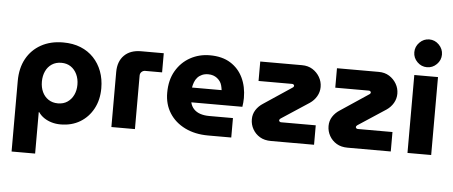

<svg xmlns="http://www.w3.org/2000/svg" viewBox="-59 -898 2970 1259"><g transform="rotate(5 1426.5 -268.5)"><path d="M329 -525Q394 -525 444.5 -504.5Q495 -484 530.5 -446.5Q566 -409 585 -358.5Q604 -308 604 -247Q604 -171 572.5 -112.5Q541 -54 486 -21Q431 12 358 12Q327 12 299.5 4Q272 -4 249.5 -19Q227 -34 212 -56H209V217H54V-247Q54 -332 88 -394Q122 -456 184 -490.5Q246 -525 329 -525ZM329 -391Q293 -391 266.5 -373.5Q240 -356 226 -325.5Q212 -295 212 -257Q212 -219 226 -189Q240 -159 266.5 -141.5Q293 -124 329 -124Q365 -124 391 -141.5Q417 -159 431.5 -189Q446 -219 446 -257Q446 -295 431.5 -325.5Q417 -356 391 -373.5Q365 -391 329 -391Z M692 0V-362Q692 -432 732 -472Q772 -512 843 -512H992V-386H881Q867 -386 857 -376.5Q847 -367 847 -352V0Z M1329 0Q1242 0 1176 -32.5Q1110 -65 1073.5 -122.5Q1037 -180 1037 -256Q1037 -340 1072 -400Q1107 -460 1165.5 -492.5Q1224 -525 1295 -525Q1376 -525 1430.5 -491Q1485 -457 1513 -398.5Q1541 -340 1541 -265Q1541 -252 1539.5 -234.5Q1538 -217 1536 -207H1200Q1206 -181 1223 -163Q1240 -145 1266 -136.5Q1292 -128 1324 -128H1481V0ZM1196 -304H1391Q1389 -320 1385 -335Q1381 -350 1372.5 -361.5Q1364 -373 1353 -381.5Q1342 -390 1327.5 -395Q1313 -400 1295 -400Q1272 -400 1254 -392Q1236 -384 1224 -370.5Q1212 -357 1205.5 -339.5Q1199 -322 1196 -304Z M1742 0Q1699 0 1669 -18Q1639 -36 1622 -66Q1605 -96 1605 -131Q1605 -165 1622.5 -192.5Q1640 -220 1670 -239L1853 -361Q1858 -364 1860 -367.5Q1862 -371 1862 -373Q1862 -378 1858 -381.5Q1854 -385 1848 -385H1627V-513H1902Q1942 -513 1971.5 -494.5Q2001 -476 2018.5 -446Q2036 -416 2036 -381Q2036 -348 2019.5 -319.5Q2003 -291 1975 -272L1792 -152Q1788 -149 1786 -146Q1784 -143 1784 -140Q1784 -135 1788 -131.5Q1792 -128 1798 -128H2026V0Z M2247 0Q2204 0 2174 -18Q2144 -36 2127 -66Q2110 -96 2110 -131Q2110 -165 2127.5 -192.5Q2145 -220 2175 -239L2358 -361Q2363 -364 2365 -367.5Q2367 -371 2367 -373Q2367 -378 2363 -381.5Q2359 -385 2353 -385H2132V-513H2407Q2447 -513 2476.5 -494.5Q2506 -476 2523.5 -446Q2541 -416 2541 -381Q2541 -348 2524.5 -319.5Q2508 -291 2480 -272L2297 -152Q2293 -149 2291 -146Q2289 -143 2289 -140Q2289 -135 2293 -131.5Q2297 -128 2303 -128H2531V0Z M2641 0V-513H2797V0ZM2719 -571Q2682 -571 2655 -598Q2628 -625 2628 -662Q2628 -699 2655 -726.5Q2682 -754 2719 -754Q2756 -754 2783 -726.5Q2810 -699 2810 -662Q2810 -625 2783 -598Q2756 -571 2719 -571Z"/></g></svg>

Font: MuseoModerno Thin
Style: Bold
Weight: 700
Version: Version 1.003